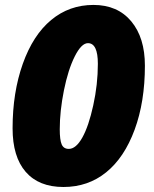

<svg xmlns="http://www.w3.org/2000/svg" viewBox="-20 -745 620 775"><path d="M564.9 -480Q564.9 -334 523.4 -221.4Q481.9 -108.9 408.7 -49.6Q335.4 9.8 236.1 9.8Q136.7 9.8 83.7 -51.3Q30.8 -112.3 30.8 -227.1Q30.8 -371.6 72 -487.5Q113.3 -603.5 186.5 -664.3Q259.8 -725.1 357.2 -725.1Q454.6 -725.1 509.8 -658.9Q564.9 -592.8 564.9 -480ZM335 -570.8Q308.6 -570.8 281.7 -517.3Q254.9 -463.9 238 -380.1Q221.2 -296.4 221.2 -223.1Q221.2 -180.2 229 -162.1Q236.8 -144 257.8 -144Q286.6 -144 312.3 -189.7Q337.9 -235.4 356.4 -319.8Q375 -404.3 375 -487.5Q375 -570.8 335 -570.8Z"/></svg>

Font: Open Sans Hebrew Extra Bold
Style: Italic
Weight: 800
Italic angle: -12°
Foundry: Ascender Corporation, Yanek Iontef
Version: Version 2.001;PS 002.001;hotconv 1.0.70;makeotf.lib2.5.58329